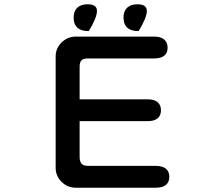

<svg xmlns="http://www.w3.org/2000/svg" viewBox="-20 -862 1040 897"><path d="M732 -347Q732 -322 716 -309Q700 -296 670 -296H352V-127Q353 -105 362 -96Q371 -87 393 -87H708Q739 -87 755 -74Q771 -61 771 -36Q771 -11 755 2Q739 15 708 15H334Q295 15 267.5 -12.5Q240 -40 240 -78V-598Q240 -637 268 -664Q296 -691 334 -691H701Q731 -691 747 -677.5Q763 -664 763 -639Q763 -614 747 -601.5Q731 -589 701 -589H391Q370 -589 361 -580.5Q352 -572 352 -550V-398H670Q700 -398 716 -385Q732 -372 732 -347ZM390 -842Q433 -842 433 -811Q433 -780 395 -717Q361 -716 342.5 -732Q324 -748 324 -780Q324 -810 341 -826Q358 -842 390 -842ZM623 -842Q666 -842 666 -811Q666 -780 628 -717Q594 -716 575.5 -732Q557 -748 557 -780Q557 -810 574 -826Q591 -842 623 -842Z"/></svg>

Font: 寒蝉全圆体 Bold
Style: Regular
Weight: 700
Designer: Warren2060
      Designed by Motoya company      

      [Varela Round]
      Joe Prince(Latin component); Avraham Cornf
Foundry: ChillType
Version: Version 3.200